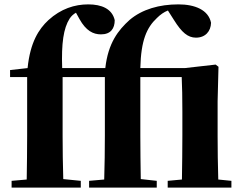

<svg xmlns="http://www.w3.org/2000/svg" viewBox="-20 -857 1107 877"><path d="M977 -37C975 -95 974 -182 974 -238V-394L978 -552L965 -562L824 -546H621C624 -673 650 -731 697 -775C712 -790 729 -802 747 -809L775 -765C810 -709 838 -685 875 -685C918 -685 943 -714 944 -753C932 -812 870 -837 795 -837C708 -837 630 -815 572 -766C520 -719 474 -661 461 -546H264C260 -659 270 -728 298 -772C306 -784 315 -792 327 -799L343 -770C373 -716 406 -700 441 -700C486 -700 504 -727 504 -765C492 -817 444 -837 383 -837C321 -837 258 -817 201 -765C157 -724 118 -664 106 -546L26 -537V-505H104V-238C104 -171 103 -104 102 -37L33 -31V0H349V-31L269 -39C267 -105 266 -172 266 -238V-505H459V-238C459 -171 458 -104 456 -37L387 -31V0H696V-31L623 -39C622 -105 621 -172 621 -238V-505H810C812 -455 813 -417 813 -348V-238C813 -182 812 -96 811 -37L746 -31V0H1037V-31Z"/></svg>

Font: Noto Serif KR Black
Style: Regular
Weight: 900
Version: Version 1.001;PS 1.001;hotconv 16.6.54;makeotf.lib2.5.65590